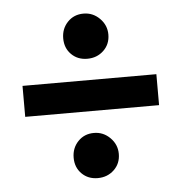

<svg xmlns="http://www.w3.org/2000/svg" viewBox="-43 -640 561 593"><g transform="rotate(-5 237.5 -344.0)"><path d="M445 -297H30V-393H445ZM168 -528Q168 -558 187.5 -578.5Q207 -599 237 -599Q266 -599 287 -578Q308 -557 308 -528Q308 -498 287.5 -478.5Q267 -459 237 -459Q207 -459 187.5 -478.5Q168 -498 168 -528ZM168 -158Q168 -188 187.5 -208.5Q207 -229 237 -229Q266 -229 287 -208Q308 -187 308 -158Q308 -128 287.5 -108.5Q267 -89 237 -89Q207 -89 187.5 -108.5Q168 -128 168 -158Z"/></g></svg>

Font: Akshar Medium
Style: Regular
Weight: 500
Designer: Tall Chai
Foundry: Tall Chai
Version: Version 1.000